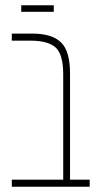

<svg xmlns="http://www.w3.org/2000/svg" viewBox="-20 -712 367 732"><path d="M25 0V-27H221V-428Q221 -505 192 -531Q163 -557 97 -557H25V-584H102Q178 -584 212.5 -550.5Q247 -517 247 -433V-27H322V0ZM61 -667V-692H185V-667Z"/></svg>

Font: Noto Sans Hebrew ExtraCondensed Thin
Style: Regular
Weight: 100
Width: 2
Designer: Monotype Design Team
Foundry: Monotype Imaging Inc.
Version: Version 2.004; ttfautohint (v1.8.4.7-5d5b)